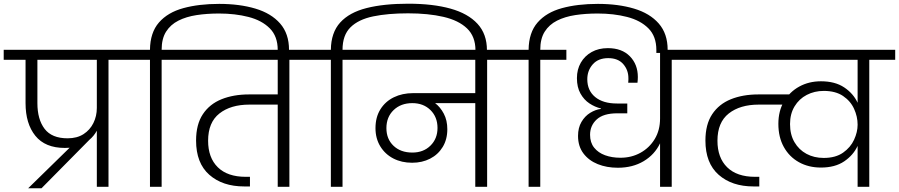

<svg xmlns="http://www.w3.org/2000/svg" viewBox="-49 -1009 4855 1037"><path d="M103 8 327 -211Q314 -210 301 -210Q195 -210 142 -275.5Q89 -341 89 -452V-686H-29V-740H678V-686H537V0H474V-303Q458 -274 434 -254L175 8ZM153 -452Q153 -364 192 -313Q231 -262 316 -262Q367 -262 402 -284.5Q437 -307 455.5 -344.5Q474 -382 474 -426V-686H153Z M824 0H761V-686H620V-740H761Q762 -833 809.5 -887.5Q857 -942 941 -965Q1025 -988 1135 -988Q1245 -988 1330.5 -962.5Q1416 -937 1464 -882Q1512 -827 1512 -740V-723H1451V-739Q1451 -813 1408 -856Q1365 -899 1293 -917.5Q1221 -936 1134 -936Q1069 -936 1013 -927.5Q957 -919 914.5 -897.5Q872 -876 848 -838Q824 -800 824 -740H965V-686H824Z M907 -686V-740H1655V-686H1514V0H1451V-444H1298Q1197 -444 1136 -396Q1075 -348 1075 -249Q1075 -157 1127.5 -105.5Q1180 -54 1278 -54H1301V-2H1270Q1153 -2 1081.5 -65Q1010 -128 1010 -250Q1010 -337 1046.5 -392Q1083 -447 1147.5 -473Q1212 -499 1296 -499H1451V-686Z M1801 0H1738V-686H1597V-740H1738Q1739 -833 1788.5 -887.5Q1838 -942 1931 -965.5Q2024 -989 2156 -989Q2289 -989 2384 -962.5Q2479 -936 2530 -880.5Q2581 -825 2581 -738V-723H2519V-737Q2519 -812 2473.5 -855.5Q2428 -899 2346 -918Q2264 -937 2155 -937Q2046 -937 1966.5 -920.5Q1887 -904 1844 -861.5Q1801 -819 1801 -740H1942V-686H1801Z M2177 -130Q2120 -130 2075.5 -153Q2031 -176 2005 -218.5Q1979 -261 1979 -317Q1979 -376 2005.5 -418.5Q2032 -461 2078 -483.5Q2124 -506 2183 -506H2518V-686H1884V-740H2723V-686H2582V0H2518V-452H2301Q2329 -431 2348 -395Q2367 -359 2367 -311Q2367 -256 2342 -215Q2317 -174 2274 -152Q2231 -130 2177 -130ZM2178 -185Q2238 -185 2276 -222.5Q2314 -260 2314 -318Q2314 -377 2276 -414.5Q2238 -452 2178 -452Q2116 -452 2077 -414.5Q2038 -377 2038 -317Q2038 -258 2076.5 -221.5Q2115 -185 2178 -185Z M2869 0H2806V-686H2665V-740H2806Q2807 -833 2854.5 -887.5Q2902 -942 2986 -965Q3070 -988 3180 -988Q3290 -988 3375.5 -962.5Q3461 -937 3509 -882Q3557 -827 3557 -740V-723H3496V-739Q3496 -813 3453 -856Q3410 -899 3338 -917.5Q3266 -936 3179 -936Q3114 -936 3058 -927.5Q3002 -919 2959.5 -897.5Q2917 -876 2893 -838Q2869 -800 2869 -740H3010V-686H2869Z M3288 -103Q3228 -103 3179.5 -122.5Q3131 -142 3102 -180.5Q3073 -219 3073 -275Q3073 -319 3091.5 -350.5Q3110 -382 3138.5 -399.5Q3167 -417 3197 -421V-423Q3164 -431 3134.5 -450.5Q3105 -470 3086 -504Q3067 -538 3067 -587Q3067 -634 3088 -670.5Q3109 -707 3146.5 -728Q3184 -749 3234 -749Q3310 -749 3353 -705Q3396 -661 3396 -593Q3396 -579 3394 -562H3344Q3345 -572 3345 -577.5Q3345 -583 3345 -587Q3345 -631 3317 -663Q3289 -695 3236 -695Q3182 -695 3152.5 -661.5Q3123 -628 3123 -581Q3123 -520 3165.5 -485Q3208 -450 3283 -450H3339V-397H3285Q3210 -397 3174 -364Q3138 -331 3138 -281Q3138 -239 3160 -211.5Q3182 -184 3219 -170.5Q3256 -157 3302 -157Q3362 -157 3410.5 -184Q3459 -211 3487.5 -258.5Q3516 -306 3516 -369V-740H3719V-686H3579V0H3516V-235Q3487 -174 3427.5 -138.5Q3368 -103 3288 -103Z M3658 -686V-740H4229V-686ZM4229 -444H4049Q3948 -444 3887 -396Q3826 -348 3826 -249Q3826 -157 3878.5 -105.5Q3931 -54 4029 -54H4052V-2H4021Q3904 -2 3832.5 -65Q3761 -128 3761 -250Q3761 -337 3797.5 -392Q3834 -447 3898.5 -473Q3963 -499 4047 -499H4229ZM4155 -340Q4155 -410 4185.5 -461.5Q4216 -513 4268 -541.5Q4320 -570 4385 -570Q4461 -570 4510.5 -537Q4560 -504 4583 -454V-686H4052V-740H4786V-686H4646V0H4583V-221Q4560 -171 4510.5 -137.5Q4461 -104 4385 -104Q4318 -104 4266 -133Q4214 -162 4184.5 -215Q4155 -268 4155 -340ZM4218 -339Q4218 -282 4242 -241Q4266 -200 4307 -178Q4348 -156 4400 -156Q4464 -156 4504.5 -184.5Q4545 -213 4564 -254.5Q4583 -296 4583 -335V-336Q4583 -379 4564 -421Q4545 -463 4504.5 -490.5Q4464 -518 4400 -518Q4350 -518 4308.5 -496.5Q4267 -475 4242.5 -434.5Q4218 -394 4218 -339Z"/></svg>

Font: Poppins Light
Style: Regular
Weight: 300
Designer: Ninad Kale (Devanagari), Jonny Pinhorn (Latin)
Version: Version 5.002